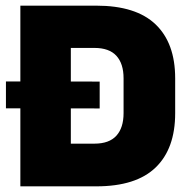

<svg xmlns="http://www.w3.org/2000/svg" viewBox="-20 -659 672 679"><path d="M1 -276V-371L332.5 -370.5V-275.5ZM179.5 0V-151H314Q366 -151 391.5 -179Q417 -207 417 -259V-382Q417 -434 391.5 -461.8Q366 -489.5 314 -489.5H179.5V-639H320.5Q461 -639 530.2 -572.8Q599.5 -506.5 599.5 -382V-258.5Q599.5 -133.5 530.5 -66.8Q461.5 0 320.5 0ZM52 0V-639H230.5V0Z"/></svg>

Font: Anek Telugu Medium ExtraBold
Style: Regular
Weight: 800
Version: Version 1.003